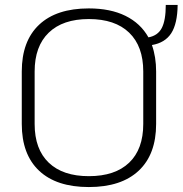

<svg xmlns="http://www.w3.org/2000/svg" viewBox="-20 -745 738 776"><path d="M594 -563Q611 -515 611 -456V-244Q611 -121 540.5 -55Q470 11 339 11Q208 11 138 -55Q68 -121 68 -244V-456Q68 -579 138 -645Q208 -711 339 -711Q426 -711 487 -681Q548 -651 580 -594Q618 -601 634 -632Q650 -663 650 -725H698Q697 -649 672 -610.5Q647 -572 594 -563ZM559 -456Q559 -558 502 -613Q445 -668 339 -668Q234 -668 177 -613Q120 -558 120 -456V-244Q120 -142 177 -87.5Q234 -33 339 -33Q445 -33 502 -87.5Q559 -142 559 -244Z"/></svg>

Font: KoHo Light
Style: Regular
Weight: 300
Version: Version 1.000; ttfautohint (v1.6)